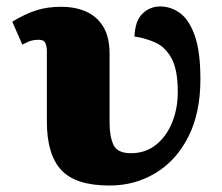

<svg xmlns="http://www.w3.org/2000/svg" viewBox="-20 -564 687 594"><path d="M319 10Q214 10 169.5 -38Q125 -86 125 -188V-406Q125 -420 120.5 -430.5Q116 -441 100 -441Q88 -441 78 -438.5Q68 -436 49 -426L18 -497Q58 -521 92 -532Q126 -543 170 -543Q211 -543 244.5 -529Q278 -515 298.5 -483Q319 -451 319 -396V-184Q319 -142 331 -116Q343 -90 385 -90Q430 -90 462.5 -116Q495 -142 512.5 -185Q530 -228 530 -279Q530 -348 511 -383Q492 -418 461.5 -432Q431 -446 396 -451Q398 -500 421 -522Q444 -544 475 -544Q509 -544 537 -523.5Q565 -503 582.5 -454Q600 -405 600 -319Q600 -214 562.5 -140.5Q525 -67 461 -28.5Q397 10 319 10Z"/></svg>

Font: Noto Serif Black
Style: Regular
Weight: 900
Designer: Monotype Design Team
Foundry: Monotype Imaging Inc.
Version: Version 2.014; ttfautohint (v1.8.4.7-5d5b)